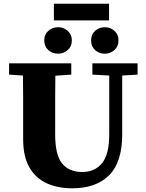

<svg xmlns="http://www.w3.org/2000/svg" viewBox="-20 -999 788 1037"><path d="M479 -596V-657H723V-596L640 -591V-273Q640 -123 569.5 -52.5Q499 18 370 18Q292 18 232.5 -9Q173 -36 139 -94.5Q105 -153 105 -248V-360Q105 -417 105 -475Q105 -533 104 -591L29 -596V-657H365V-596L279 -590Q278 -533 278 -475.5Q278 -418 278 -360V-272Q278 -162 315.5 -116Q353 -70 424 -70Q492 -70 531 -117.5Q570 -165 570 -274V-591ZM294 -709Q263 -709 241 -728.5Q219 -748 219 -781Q219 -813 241 -832.5Q263 -852 294 -852Q323 -852 345.5 -832.5Q368 -813 368 -781Q368 -748 345.5 -728.5Q323 -709 294 -709ZM546 -709Q515 -709 493.5 -728.5Q472 -748 472 -781Q472 -813 493.5 -832.5Q515 -852 546 -852Q576 -852 598 -832.5Q620 -813 620 -781Q620 -748 598 -728.5Q576 -709 546 -709ZM271 -889V-979H569V-889Z"/></svg>

Font: Source Serif 4 SmText
Style: Bold
Weight: 700
Designer: Frank Grießhammer
Foundry: Adobe
Version: Version 4.005;hotconv 1.1.0;makeotfexe 2.6.0